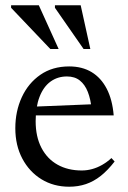

<svg xmlns="http://www.w3.org/2000/svg" viewBox="-20 -697 486 727"><path d="M242 -445.5Q291 -445.5 326.8 -424Q362.5 -402.5 384 -361.2Q405.5 -320 410.5 -260H101.5L102.5 -293L361.5 -303.5L327 -283Q323.5 -321 312.5 -349Q301.5 -377 282.2 -392.2Q263 -407.5 233.5 -407.5Q198 -407.5 171.2 -388Q144.5 -368.5 129.8 -330.5Q115 -292.5 115 -238Q115 -179.5 136.8 -137.5Q158.5 -95.5 197.8 -73.5Q237 -51.5 289.5 -51.5Q309.5 -51.5 328.8 -56.8Q348 -62 366.5 -72.5Q385 -83 402 -98.5L414 -85.5Q388.5 -52.5 361.8 -31.2Q335 -10 305.5 0Q276 10 242 10Q183 10 137 -18.2Q91 -46.5 64.5 -96.5Q38 -146.5 38 -211.5Q38 -275.5 62.5 -328.8Q87 -382 132.8 -413.8Q178.5 -445.5 242 -445.5ZM202 -511.5H170.5L22 -667.5V-677H127ZM322 -511.5H296.5L188 -667.5V-677H285.5Z"/></svg>

Font: Newsreader 24pt
Style: Regular
Weight: 400
Designer: Hugues Gentile
Foundry: Production Type
Version: Version 1.003